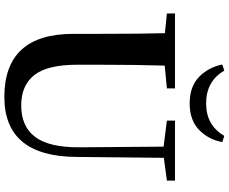

<svg xmlns="http://www.w3.org/2000/svg" viewBox="-102 -900 1020 856"><g transform="rotate(90 408.0 -472.0)"><path d="M585.9 -961.9 613.3 -953.1Q602.5 -891.6 559.1 -849.6Q515.6 -807.6 441.4 -807.6Q366.2 -807.6 323.2 -849.1Q280.3 -890.6 267.6 -953.1L294.9 -961.9Q341.8 -880.9 441.4 -880.9Q538.1 -880.9 585.9 -961.9ZM785.2 -742.2V-706.1L683.6 -692.4L679.7 -305.7Q678.7 18.6 412.1 18.6Q130.9 18.6 130.9 -289.1V-400.4Q130.9 -598.6 127.9 -697.3L40 -706.1V-742.2H374V-706.1L272.5 -696.3Q268.6 -567.4 268.6 -400.4V-306.6Q268.6 -173.8 314.5 -115.2Q360.4 -56.6 450.2 -56.6Q543.9 -56.6 590.8 -119.1Q637.7 -181.6 636.7 -317.4L633.8 -691.4L517.6 -706.1V-742.2Z"/></g></svg>

Font: GenRyuMin TW TTF Bold
Style: Regular
Weight: 700
Version: Version 1.300